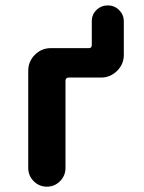

<svg xmlns="http://www.w3.org/2000/svg" viewBox="-20 -700 540 720"><path d="M444.3 -620.1V-494.1Q444.3 -459 418.9 -434.1Q393.6 -409.2 359.4 -409.2H238.3Q226.6 -409.2 225.6 -398.4V-70.3Q225.6 -41 205.1 -20.5Q184.6 0 155.8 0Q127 0 106.4 -20.5Q85.9 -41 85.9 -70.3V-434.6Q85.9 -469.7 110.8 -494.6Q135.7 -519.5 170.9 -519.5H313.5Q324.2 -519.5 324.2 -531.2V-620.1Q324.2 -645.5 341.8 -662.6Q359.4 -679.7 384.3 -679.7Q409.2 -679.7 426.8 -662.1Q444.3 -644.5 444.3 -620.1Z"/></svg>

Font: Rounded-X Mgen+ 2m bold
Style: Bold
Weight: 700
Designer: [Source Han Sans]
Ryoko NISHIZUKA  (kana & ideographs); Paul D. Hunt (Latin, Greek & Cyrillic); Wenlong ZHANG  (bopomofo
Version: Version 1.059.20150602